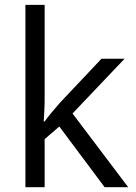

<svg xmlns="http://www.w3.org/2000/svg" viewBox="-20 -780 565 800"><path d="M166 -759.8V-356.9Q166 -334 162.1 -273.9H166Q188.5 -305.2 230 -352.1L402.8 -535.2H499L282.2 -307.1L514.2 0H416L227.1 -252.9L166 -200.2V0H85.9V-759.8Z"/></svg>

Font: Open Sans Hebrew
Style: Regular
Weight: 400
Foundry: Ascender Corporation, Yanek Iontef
Version: Version 2.001;PS 002.001;hotconv 1.0.70;makeotf.lib2.5.58329